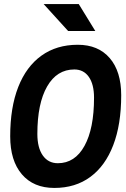

<svg xmlns="http://www.w3.org/2000/svg" viewBox="-20 -926 626 956"><path d="M250.5 9.8Q147 9.8 88.9 -58.1Q30.8 -126 30.8 -247.1Q30.8 -390.6 70.8 -492.7Q110.8 -594.7 186.3 -648.9Q261.7 -703.1 367.2 -703.1Q469.2 -703.1 526.4 -636.7Q583.5 -570.3 583.5 -451.7Q583.5 -306.6 543.9 -203.4Q504.4 -100.1 429.9 -45.2Q355.5 9.8 250.5 9.8ZM268.1 -113.3Q353 -113.3 400.6 -199.5Q448.2 -285.6 448.2 -439.5Q448.2 -505.9 422.4 -543Q396.5 -580.1 350.1 -580.1Q263.2 -580.1 214.6 -495.4Q166 -410.6 166 -259.3Q166 -190.4 193.1 -151.9Q220.2 -113.3 268.1 -113.3ZM319.3 -771.5 197.3 -905.8H372.1L454.6 -771.5Z"/></svg>

Font: Cascadia Mono
Style: Bold Italic
Weight: 700
Italic angle: -10°
Monospace: yes
Designer: Aaron Bell
Foundry: Saja Typeworks
Version: Version 2404.023; ttfautohint (v1.8.4)